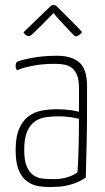

<svg xmlns="http://www.w3.org/2000/svg" viewBox="-20 -731 418 761"><path d="M42 -470Q42 -482 48 -486Q65 -494 109 -502Q153 -510 207 -510Q264 -510 294.5 -483.5Q325 -457 325 -389V-325Q325 -239 323.5 -163Q322 -87 320 -27Q313 -23 302 -16.5Q291 -10 274.5 -4Q258 2 236.5 6Q215 10 187 10Q160 11 134 7Q108 3 87.5 -12Q67 -27 54.5 -56Q42 -85 42 -136Q42 -189 56 -221Q70 -253 93 -270Q116 -287 145 -292.5Q174 -298 204 -298Q228 -298 251.5 -295.5Q275 -293 293 -288V-383Q293 -413 286 -431.5Q279 -450 266.5 -460.5Q254 -471 236.5 -474.5Q219 -478 199 -478Q145 -478 105 -469.5Q65 -461 47 -452Q42 -461 42 -470ZM293 -260Q275 -265 252.5 -267.5Q230 -270 213 -270Q187 -270 162 -266.5Q137 -263 118 -249.5Q99 -236 87.5 -209.5Q76 -183 76 -137Q76 -95 86 -71.5Q96 -48 112.5 -36.5Q129 -25 150 -23Q171 -21 194 -21Q226 -21 251.5 -30Q277 -39 287 -48Q290 -86 291.5 -145Q293 -204 293 -260ZM183 -709Q187 -711 193 -711Q201 -711 208 -703L256 -655Q274 -637 289.5 -621Q305 -605 305 -604Q305 -602 296.5 -594.5Q288 -587 277 -587Q253 -611 235 -631Q219 -648 206 -662.5Q193 -677 192 -679Q167 -653 147 -633Q130 -616 115 -602Q100 -588 97 -588Q85 -588 79.5 -594.5Q74 -601 73 -603Z"/></svg>

Font: Yanone Kaffeesatz Thin
Style: Regular
Weight: 250
Designer: Yanone
Foundry: Yanone Font Production. Not for release.
Version: Version 1.002